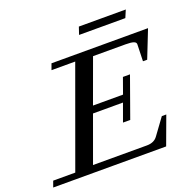

<svg xmlns="http://www.w3.org/2000/svg" viewBox="-182 -945 1090 1085"><g transform="rotate(-20 363.0 -402.5)"><path d="M388.7 -760.3 403.8 -805.2H686L667 -760.3ZM-43.5 0 -30.3 -36.6H102.5L316.9 -626.5H174.3L187.5 -663.1H768.1L702.6 -497.1H677.2L680.2 -597.7Q680.7 -609.9 666 -615.2Q651.4 -620.6 618.2 -620.6H421.9L326.2 -358.4H506.8L540.5 -452.6H583L496.1 -210H452.6L491.2 -316.4H311L211.4 -42.5H535.6Q579.1 -42.5 600.1 -71.8L671.4 -169.4H698.2L635.7 0Z"/></g></svg>

Font: Elstob 8pt Medium
Style: Italic
Weight: 500
Italic angle: -20°
Designer: Peter S. Baker
Version: Version 1.015